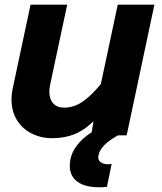

<svg xmlns="http://www.w3.org/2000/svg" viewBox="-20 -576 690 817"><path d="M190 -186Q190 -154 206.5 -136Q223 -118 253 -118Q292 -118 328 -141Q364 -164 409 -218L481 -556H637L519 0H482Q408 40 399 85Q395 105 408 114Q421 123 439 123L455 122L435 219Q415 221 405 221Q341 221 309 197Q277 173 277 130Q277 86 302.5 49.5Q328 13 370 -13L378 -60Q339 -22 297 -5Q255 12 203 12Q153 12 113.5 -8.5Q74 -29 51.5 -66Q29 -103 29 -153Q29 -177 35 -204L110 -556H266L193 -214Q190 -199 190 -186Z"/></svg>

Font: Azeret Mono
Style: Bold Italic
Weight: 700
Italic angle: -12°
Designer: Martin Vácha
Foundry: Displaay
Version: Version 1.000; Glyphs 3.0.3, build 3074